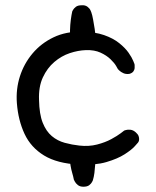

<svg xmlns="http://www.w3.org/2000/svg" viewBox="-20 -682 590 728"><path d="M279 -58Q197 -62 147 -92.5Q97 -123 73 -174.5Q49 -226 44 -291Q40 -344 55.5 -392.5Q71 -441 103.5 -479.5Q136 -518 183 -540.5Q230 -563 290 -562Q340 -561 374.5 -549Q409 -537 432 -518.5Q455 -500 467.5 -482Q480 -464 485 -451.5Q490 -439 490 -439Q490 -439 490.5 -434.5Q491 -430 490.5 -423.5Q490 -417 485.5 -411Q481 -405 471 -402Q458 -400 448 -404.5Q438 -409 432.5 -414.5Q427 -420 427 -420Q427 -420 420.5 -431.5Q414 -443 399 -457.5Q384 -472 361 -482.5Q338 -493 306 -492Q276 -491 244.5 -480.5Q213 -470 186 -447Q159 -424 142.5 -388.5Q126 -353 128 -303Q129 -249 142 -216.5Q155 -184 176.5 -166Q198 -148 225.5 -140.5Q253 -133 281 -130Q317 -126 348 -134Q379 -142 402 -154.5Q425 -167 438 -177Q451 -187 451 -187Q451 -187 457.5 -189Q464 -191 474.5 -190Q485 -189 495 -180Q503 -173 505.5 -166Q508 -159 507.5 -153Q507 -147 505 -144Q503 -141 503 -141Q503 -141 491 -127.5Q479 -114 452.5 -97Q426 -80 383.5 -67.5Q341 -55 279 -58ZM296 26Q283 26 275 19.5Q267 13 263.5 6Q260 -1 260 -1Q258 -12 254 -25.5Q250 -39 247.5 -54Q245 -69 244 -84L340 -92Q342 -75 341 -58.5Q340 -42 338 -26.5Q336 -11 332 2Q332 2 329 8Q326 14 318.5 20Q311 26 296 26ZM246 -530Q245 -548 245.5 -568Q246 -588 248.5 -607Q251 -626 254 -639Q254 -639 257 -644.5Q260 -650 267.5 -656Q275 -662 290 -662Q303 -663 311.5 -656.5Q320 -650 323 -643Q326 -636 326 -636Q330 -625 333 -608Q336 -591 339 -572.5Q342 -554 342 -538Z"/></svg>

Font: Sour Gummy
Style: Regular
Weight: 400
Designer: Stefie Justprince
Foundry: Eifetstype
Version: Version 1.000